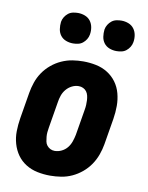

<svg xmlns="http://www.w3.org/2000/svg" viewBox="-84 -801 669 870"><g transform="rotate(10 250.0 -366.0)"><path d="M207 8Q177 8 148 2Q119 -4 95 -19Q71 -34 55 -56.5Q39 -79 31 -107Q23 -135 23.5 -164.5Q24 -194 29 -225L49 -345Q53 -369 61.5 -394Q70 -419 85 -441Q100 -463 121 -480.5Q142 -498 166.5 -509Q191 -520 216 -524Q241 -528 266 -528Q296 -528 325 -522Q354 -516 378 -501Q402 -486 418.5 -463.5Q435 -441 442.5 -413Q450 -385 450 -355.5Q450 -326 445 -295L425 -175Q421 -151 412 -126Q403 -101 388 -79Q373 -57 352 -39.5Q331 -22 307 -11Q283 0 257.5 4Q232 8 207 8ZM208 -106Q224 -106 239.5 -113.5Q255 -121 265.5 -134Q276 -147 281.5 -163Q287 -179 290 -194L310 -314Q312 -325 312.5 -336Q313 -347 312.5 -357.5Q312 -368 309.5 -378.5Q307 -389 301 -397Q295 -405 285.5 -409.5Q276 -414 265 -414Q249 -414 234 -406.5Q219 -399 208 -386Q197 -373 191.5 -357Q186 -341 184 -326L164 -206Q162 -195 161 -184Q160 -173 161 -162.5Q162 -152 164 -141.5Q166 -131 172.5 -123Q179 -115 188 -110.5Q197 -106 208 -106ZM405 -600Q388 -600 372.5 -606Q357 -612 347.5 -624.5Q338 -637 335.5 -653.5Q333 -670 335 -687Q337 -699 343.5 -709.5Q350 -720 359.5 -727.5Q369 -735 381 -737.5Q393 -740 404 -740Q421 -740 436.5 -734Q452 -728 461.5 -715.5Q471 -703 474 -686.5Q477 -670 474 -653Q472 -641 465.5 -630.5Q459 -620 449.5 -612.5Q440 -605 428 -602.5Q416 -600 405 -600ZM205 -600Q188 -600 172.5 -606Q157 -612 147.5 -624.5Q138 -637 135.5 -653.5Q133 -670 135 -687Q137 -699 143.5 -709.5Q150 -720 159.5 -727.5Q169 -735 181 -737.5Q193 -740 204 -740Q221 -740 236.5 -734Q252 -728 261.5 -715.5Q271 -703 274 -686.5Q277 -670 274 -653Q272 -641 265.5 -630.5Q259 -620 249.5 -612.5Q240 -605 228 -602.5Q216 -600 205 -600Z"/></g></svg>

Font: Iosevka Curly Heavy
Style: Italic
Weight: 900
Italic angle: -9°
Monospace: yes
Designer: Belleve Invis
Foundry: Belleve Invis
Version: Version 22.1.2; ttfautohint (v1.8.4)